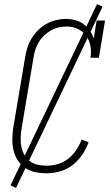

<svg xmlns="http://www.w3.org/2000/svg" viewBox="-20 -835 540 934"><path d="M207 8Q179 8 152 2.5Q125 -3 103.5 -17.5Q82 -32 67.5 -53.5Q53 -75 46.5 -101Q40 -127 40 -154.5Q40 -182 44 -210L102 -555Q106 -579 113 -602.5Q120 -626 133.5 -648Q147 -670 165.5 -688.5Q184 -707 206 -719Q228 -731 252.5 -737Q277 -743 300 -743Q324 -743 346.5 -737Q369 -731 386 -718Q403 -705 416 -687Q429 -669 436 -647L450 -735H491L461 -554H420Q425 -583 420 -611Q415 -639 399.5 -660.5Q384 -682 359 -694Q334 -706 305 -706Q285 -706 265 -701.5Q245 -697 227 -686.5Q209 -676 193 -660.5Q177 -645 166.5 -626.5Q156 -608 150.5 -588.5Q145 -569 142 -549L84 -204Q81 -182 80.5 -160.5Q80 -139 84.5 -118.5Q89 -98 99.5 -80Q110 -62 126.5 -50Q143 -38 164.5 -33.5Q186 -29 208 -29Q235 -29 262 -37Q289 -45 311.5 -62.5Q334 -80 350.5 -104.5Q367 -129 377 -156L411 -143Q400 -112 380 -82.5Q360 -53 333 -32Q306 -11 272.5 -1.5Q239 8 207 8ZM58 79 31 67 452 -815 479 -803Z"/></svg>

Font: Iosevka Curly Slab Extralight
Style: Italic
Weight: 200
Italic angle: -9°
Monospace: yes
Designer: Belleve Invis
Foundry: Belleve Invis
Version: Version 22.1.2; ttfautohint (v1.8.4)